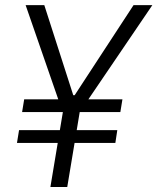

<svg xmlns="http://www.w3.org/2000/svg" viewBox="-20 -748 629 768"><path d="M157.2 -727.5 288.1 -320.3 230.5 -300.3 82.5 -727.5ZM248 -320.3 514.2 -727.5H589.4L299.3 -300.3ZM310.1 -367.2 249 0H181.6L242.7 -367.2ZM469.7 -350.6 461.4 -299.8H68.4L76.7 -350.6ZM449.2 -227.5 441.4 -176.3H47.9L56.2 -227.5Z"/></svg>

Font: Inter 24pt Light
Style: Italic
Weight: 300
Italic angle: -9.3988°
Designer: Rasmus Andersson
Foundry: rsms
Version: Version 4.001;git-66647c0bb